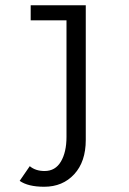

<svg xmlns="http://www.w3.org/2000/svg" viewBox="-20 -520 490 732"><path d="M307 -500V13.5Q307 96.5 263 144.2Q219 192 148.5 192Q87 192 55 169.5L93.5 113.5Q115.5 132 150 132Q191 132 212.2 96Q233.5 60 233.5 2V-442.5H97V-500Z"/></svg>

Font: League Mono Condensed Light
Style: Regular
Weight: 300
Width: 1
Designer: Tyler Finck
Foundry: The League of Moveable Type / Tyler Finck
Version: Version 2.210